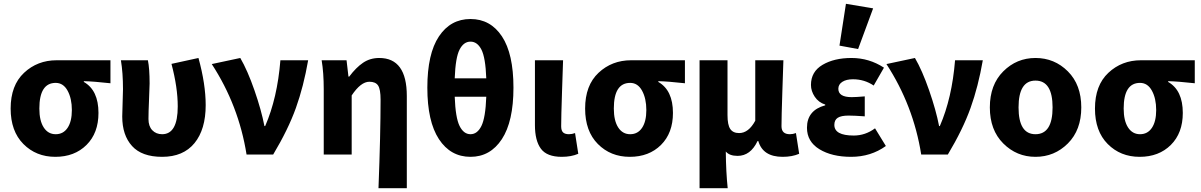

<svg xmlns="http://www.w3.org/2000/svg" viewBox="-20 -813 6317 1010"><path d="M36 -242Q36 -364 106.5 -430Q177 -496 278 -496H561V-375Q471 -385 421 -386V-382Q498 -338 498 -219Q498 -113 435 -50.5Q372 12 271 12Q170 12 103 -55.5Q36 -123 36 -242ZM358 -234Q358 -295 335.5 -336Q313 -377 273 -377Q187 -377 187 -242Q187 -178 210 -142.5Q233 -107 273 -107Q313 -107 335.5 -140.5Q358 -174 358 -234Z M833 12Q726 12 674.5 -45Q623 -102 623 -200Q623 -223 625 -271.5Q627 -320 627 -344Q627 -430 616 -496H758Q767 -452 767 -374Q767 -356 764 -289.5Q761 -223 761 -187Q761 -149 781 -128Q801 -107 833 -107Q915 -107 915 -253Q915 -353 882 -477L1024 -508Q1062 -370 1062 -260Q1062 -132 1003 -60Q944 12 833 12Z M1277 0Q1236 -258 1094 -476L1244 -508Q1282 -443 1318.5 -338Q1355 -233 1371 -150H1375Q1439 -297 1455 -496H1601Q1577 -358 1536.5 -245Q1496 -132 1417 0Z M1971 177Q1982 -109 1982 -289Q1982 -343 1969 -363Q1956 -383 1923 -383Q1878 -383 1830 -311V0H1683V-344Q1683 -430 1672 -496H1803L1813 -410H1817Q1853 -458 1890 -483Q1927 -508 1975 -508Q2120 -508 2120 -308V177Z M2455 12Q2350 12 2289 -81Q2228 -174 2228 -352Q2228 -530 2289 -621.5Q2350 -713 2455 -713Q2560 -713 2620.5 -621.5Q2681 -530 2681 -352Q2681 -174 2620 -81Q2559 12 2455 12ZM2372 -401H2538Q2534 -510 2512.5 -552Q2491 -594 2455 -594Q2419 -594 2397.5 -552Q2376 -510 2372 -401ZM2538 -304H2372Q2376 -194 2397.5 -150.5Q2419 -107 2455 -107Q2491 -107 2512.5 -150.5Q2534 -194 2538 -304Z M2935 12Q2857 12 2825.5 -30.5Q2794 -73 2794 -155V-496H2942Q2941 -466 2936.5 -331.5Q2932 -197 2932 -149Q2932 -126 2942 -116.5Q2952 -107 2973 -107Q2989 -107 3005 -113L3022 -4Q2985 12 2935 12Z M3058 -242Q3058 -364 3128.5 -430Q3199 -496 3300 -496H3583V-375Q3493 -385 3443 -386V-382Q3520 -338 3520 -219Q3520 -113 3457 -50.5Q3394 12 3293 12Q3192 12 3125 -55.5Q3058 -123 3058 -242ZM3380 -234Q3380 -295 3357.5 -336Q3335 -377 3295 -377Q3209 -377 3209 -242Q3209 -178 3232 -142.5Q3255 -107 3295 -107Q3335 -107 3357.5 -140.5Q3380 -174 3380 -234Z M3660 177V-496H3807V-207Q3807 -156 3821.5 -134.5Q3836 -113 3868 -113Q3918 -113 3953 -178V-496H4101Q4100 -466 4095.5 -331.5Q4091 -197 4091 -149Q4091 -107 4135 -107Q4151 -107 4167 -113L4184 -4Q4147 12 4097 12Q3993 12 3969 -71H3965Q3928 7 3860 7Q3817 7 3798 -16Q3799 93 3808 177Z M4457 12Q4356 12 4290.5 -28Q4225 -68 4225 -141Q4225 -233 4321 -259V-263Q4286 -274 4266 -304Q4246 -334 4246 -366Q4246 -436 4307 -472Q4368 -508 4459 -508Q4552 -508 4630 -457L4576 -363Q4527 -396 4467 -396Q4432 -396 4411 -382.5Q4390 -369 4390 -346Q4390 -302 4460 -302Q4483 -302 4529 -306V-201Q4473 -205 4444 -205Q4405 -205 4387 -193.5Q4369 -182 4369 -156Q4369 -100 4471 -100Q4532 -100 4583 -138L4640 -45Q4561 12 4457 12ZM4396 -573 4430 -793 4573 -769 4494 -555Z M4826 0Q4785 -258 4643 -476L4793 -508Q4831 -443 4867.5 -338Q4904 -233 4920 -150H4924Q4988 -297 5004 -496H5150Q5126 -358 5085.5 -245Q5045 -132 4966 0Z M5427 12Q5328 12 5257.5 -58.5Q5187 -129 5187 -248Q5187 -367 5257.5 -437.5Q5328 -508 5427 -508Q5527 -508 5597.5 -437.5Q5668 -367 5668 -248Q5668 -129 5597.5 -58.5Q5527 12 5427 12ZM5427 -107Q5517 -107 5517 -248Q5517 -389 5427 -389Q5338 -389 5338 -248Q5338 -107 5427 -107Z M5740 -242Q5740 -364 5810.5 -430Q5881 -496 5982 -496H6265V-375Q6175 -385 6125 -386V-382Q6202 -338 6202 -219Q6202 -113 6139 -50.5Q6076 12 5975 12Q5874 12 5807 -55.5Q5740 -123 5740 -242ZM6062 -234Q6062 -295 6039.5 -336Q6017 -377 5977 -377Q5891 -377 5891 -242Q5891 -178 5914 -142.5Q5937 -107 5977 -107Q6017 -107 6039.5 -140.5Q6062 -174 6062 -234Z"/></svg>

Font: Toshiba Sans
Style: Bold
Weight: 700
Designer: Paul D. Hunt
Foundry: Toshiba Corporation
Version: Version 2.020;PS 2.0;hotconv 1.0.86;makeotf.lib2.5.63406